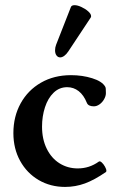

<svg xmlns="http://www.w3.org/2000/svg" viewBox="-20 -718 469 749"><path d="M32.2 -198.7Q32.2 -263.2 60.5 -314.7Q88.9 -366.2 139.9 -395.5Q190.9 -424.8 256.8 -424.8Q301.3 -424.8 339.6 -412.8Q377.9 -400.9 390.1 -380.4Q392.1 -377.4 392.6 -371.8Q393.1 -366.2 393.1 -354.5Q393.1 -343.3 386.2 -331.1Q379.4 -318.8 368.4 -311Q357.4 -303.2 346.2 -303.2Q324.2 -303.2 318.8 -316.9Q306.6 -347.2 286.9 -362.5Q267.1 -377.9 242.2 -377.9Q211.4 -377.9 189.2 -356.4Q167 -335 155.5 -299.6Q144 -264.2 144 -224.1Q144 -174.8 162.4 -137.7Q180.7 -100.6 212.4 -80.8Q244.1 -61 283.2 -61Q328.6 -61 365.2 -87.4Q369.6 -90.8 376.7 -84.5Q383.8 -78.1 389.4 -68.1Q395 -58.1 395 -51.8Q395 -48.3 393.1 -46.9Q348.6 -16.1 311.3 -2.4Q273.9 11.2 233.9 11.2Q176.8 11.2 130.9 -15.6Q85 -42.5 58.6 -90.3Q32.2 -138.2 32.2 -198.7ZM246.6 -517.6Q238.8 -505.9 230.5 -500Q222.2 -494.1 214.8 -494.1Q206.1 -494.1 200.4 -501.7Q194.8 -509.3 194.8 -521.5Q194.8 -532.7 198.7 -543L256.3 -689.9Q258.8 -697.8 271 -697.8Q282.2 -697.8 297.6 -690.7Q313 -683.6 324.2 -673.6Q335.4 -663.6 335.4 -654.8Q335.4 -651.4 333.5 -648.9Z"/></svg>

Font: JuniusX
Style: Bold
Weight: 700
Designer: Peter S. Baker
Foundry: Briery Creek Software
Version: Version 1.004